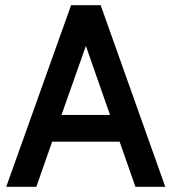

<svg xmlns="http://www.w3.org/2000/svg" viewBox="-20 -720 662 740"><path d="M441 -174H181L120 0H4L254 -700H368L617 0H502ZM404 -277 311 -543 217 -277Z"/></svg>

Font: Cabin SemiBold
Style: Regular
Weight: 600
Designer: Pablo Impallari
Foundry: Pablo Impallari. http://www.impallari.com Igino Marini. http://www.ikern.com
Version: Version 2.200